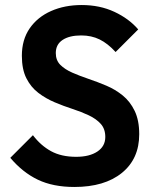

<svg xmlns="http://www.w3.org/2000/svg" viewBox="-20 -734 609 764"><path d="M276 10Q191 10 130.5 -19Q70 -48 21 -106L111 -196Q142 -155 183 -132.5Q224 -110 283 -110Q336 -110 367.5 -131Q399 -152 399 -189Q399 -221 381 -241Q363 -261 333.5 -275Q304 -289 268.5 -300.5Q233 -312 197.5 -327Q162 -342 132.5 -364.5Q103 -387 85 -422.5Q67 -458 67 -512Q67 -576 98 -621Q129 -666 183 -690Q237 -714 305 -714Q377 -714 435 -687Q493 -660 530 -617L440 -527Q409 -561 376.5 -577Q344 -593 303 -593Q256 -593 229 -575Q202 -557 202 -523Q202 -494 220 -476Q238 -458 267.5 -445Q297 -432 332.5 -420Q368 -408 403.5 -393Q439 -378 468.5 -354Q498 -330 516 -292.5Q534 -255 534 -200Q534 -102 465 -46Q396 10 276 10Z"/></svg>

Font: Outfit SemiBold
Style: Regular
Weight: 600
Designer: Rodrigo Fuenzalida
Foundry: fragTYPE
Version: Version 1.100;gftools[0.9.27]